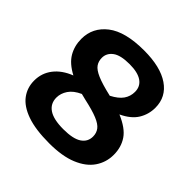

<svg xmlns="http://www.w3.org/2000/svg" viewBox="-192 -919 1097 1097"><g transform="rotate(45 356.0 -370.5)"><path d="M358 9.5Q247.5 9.5 178.2 -15Q109 -39.5 76.5 -83Q44 -126.5 44 -183.5Q44 -244 79.8 -290.2Q115.5 -336.5 182 -362.5Q118.5 -396 92.2 -441.2Q66 -486.5 66 -542.5Q66 -634 140.5 -691.8Q215 -749.5 367 -749.5Q499.5 -749.5 571.8 -700Q644 -650.5 644 -563Q644 -510 616.8 -465.5Q589.5 -421 525.5 -391Q604 -358 635 -312.2Q666 -266.5 666 -205Q666 -144.5 632.8 -95.8Q599.5 -47 531.2 -18.8Q463 9.5 358 9.5ZM409 -428Q410.5 -427.5 411 -427.5Q457.5 -451.5 477.5 -480.2Q497.5 -509 497.5 -545Q497.5 -588.5 463.8 -612Q430 -635.5 363.5 -635.5Q290.5 -635.5 258 -611Q225.5 -586.5 225.5 -549Q225.5 -521 239.8 -500.5Q254 -480 293.5 -462.8Q333 -445.5 409 -428ZM202.5 -204.5Q202.5 -156.5 240.8 -130.5Q279 -104.5 358.5 -104.5Q436.5 -104.5 472.5 -128.5Q508.5 -152.5 508.5 -195Q508.5 -223.5 493 -244.2Q477.5 -265 438 -281.2Q398.5 -297.5 327 -313Q308 -317 291 -322Q244.5 -301 223.5 -269.8Q202.5 -238.5 202.5 -204.5Z"/></g></svg>

Font: Encode Sans SmExp
Style: Bold
Weight: 700
Width: 6
Designer: Multiple Designers
Foundry: Impallari Type
Version: Version 3.002; ttfautohint (v1.8.3) -l 8 -r 50 -G 200 -x 14 